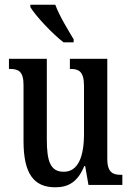

<svg xmlns="http://www.w3.org/2000/svg" viewBox="-20 -786 561 816"><path d="M250 -606H293V-619C270 -657 231 -721 215 -766H109V-756C129 -721 203 -642 250 -606ZM215 10C270 10 310 -12 338 -80H342L356 0H500V-43H495C462 -43 436 -51 436 -110V-536H277V-493H280C313 -493 337 -484 337 -421V-217C337 -120 312 -56 251 -56C194 -56 179 -101 179 -193V-536H18V-493H22C58 -493 80 -483 80 -425V-186C80 -49 123 10 215 10Z"/></svg>

Font: Noto Serif Georgian ExtraCondensed Medium
Style: Regular
Weight: 500
Width: 2
Designer: Monotype Design Team, Akaki Razmadze
Foundry: Google LLC
Version: Version 2.003